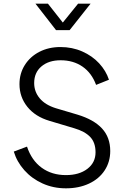

<svg xmlns="http://www.w3.org/2000/svg" viewBox="-20 -1013 686 1045"><path d="M55 -188 127 -215Q152 -140 207 -100Q262 -60 339 -60Q411 -60 455.5 -94Q500 -128 500 -184Q500 -237 471 -267.5Q442 -298 384 -315L250 -355Q172 -378 129 -431.5Q86 -485 86 -555Q86 -613 115 -659Q144 -705 194.5 -731Q245 -757 309 -757Q373 -757 427.5 -733Q482 -709 519.5 -668.5Q557 -628 573 -579L503 -551Q479 -616 429 -650.5Q379 -685 310 -685Q245 -685 205.5 -651.5Q166 -618 166 -561Q166 -514 196 -478Q226 -442 284 -424L402 -389Q491 -362 535.5 -313.5Q580 -265 580 -191Q580 -132 549.5 -85.5Q519 -39 464 -13.5Q409 12 339 12Q270 12 211.5 -14.5Q153 -41 112.5 -86.5Q72 -132 55 -188ZM173 -993H241L344 -862H299L405 -993H473L359 -849H285Z"/></svg>

Font: Trafiko Sans Variable
Style: Regular
Weight: 400
Designer: Gumpita Rahayu / Trafiko
Foundry: Tokotype / Trafiko
Version: Version 0.001;FEAKit 1.0